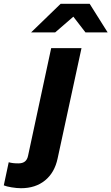

<svg xmlns="http://www.w3.org/2000/svg" viewBox="-152 -770 588 1013"><path d="M-132 208 -106 86Q-96 89 -83.5 90.5Q-71 92 -55 92Q-33 92 -20.5 82Q-8 72 -4 52L118 -516H278L152 66Q136 141 85.5 182Q35 223 -41 223Q-63 223 -90.5 218.5Q-118 214 -132 208ZM299 -599 235 -682 139 -599H12L168 -750H321L416 -599Z"/></svg>

Font: Red Hat Text
Style: Bold Italic
Weight: 700
Italic angle: -12°
Designer: Pentagram / MCKL
Foundry: Pentagram / MCKL
Version: Version 1.003; Red Hat Text Bold Italic